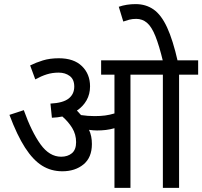

<svg xmlns="http://www.w3.org/2000/svg" viewBox="-20 -916 986 936"><path d="M428 -214Q428 -148 387 -114.5Q346 -81 284 -81Q229 -81 185 -108.5Q141 -136 102 -196.5Q63 -257 26 -356L96 -379Q134 -273 177.5 -212.5Q221 -152 278 -152Q310 -152 330.5 -169Q351 -186 351 -223Q351 -261 332 -292Q313 -323 284 -348Q260 -343 233 -342L226 -411Q287 -414 314.5 -435.5Q342 -457 342 -494Q342 -529 320 -545.5Q298 -562 266 -562Q235 -562 208 -553.5Q181 -545 152 -529L127 -597Q155 -611 189 -621.5Q223 -632 267 -632Q340 -632 379.5 -593.5Q419 -555 419 -495Q419 -457 402 -427Q385 -397 355 -377Q366 -366 375 -355Q408 -350 441 -350Q470 -350 492.5 -353Q515 -356 538 -363V-552H473V-622H946V-552H853V0H774V-552H616V0H538V-291Q517 -285 496.5 -282.5Q476 -280 453 -280Q436 -280 414 -283Q421 -268 424.5 -251Q428 -234 428 -214ZM775 -615Q756 -694 737.5 -740Q719 -786 696.5 -805Q674 -824 644 -824Q625 -824 610 -820Q595 -816 581 -811L559 -883Q597 -896 641 -896Q691 -896 728.5 -870Q766 -844 794.5 -782.5Q823 -721 847 -615Z"/></svg>

Font: Noto Sans SemiCondensed
Style: Regular
Weight: 400
Width: 4
Designer: Monotype Design Team
Foundry: Monotype Imaging Inc.
Version: Version 2.013; ttfautohint (v1.8.4.7-5d5b)